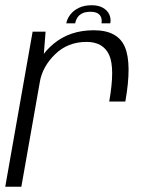

<svg xmlns="http://www.w3.org/2000/svg" viewBox="-26 -713 563 733"><path d="M391 -325.5H452.5Q478 -468.5 451 -533Q424 -597.5 332 -597.5Q241 -597.5 179 -546.2Q117 -495 104.5 -423L126 -400.5Q136.5 -459.5 184.8 -506.2Q233 -553 304.5 -553Q368 -553 390.8 -503Q413.5 -453 391 -325.5ZM-6 0H55.5L138.5 -470.5L148 -592H98.5ZM324 -693Q296 -693 275.5 -683.2Q255 -673.5 242.8 -657.8Q230.5 -642 227 -624H261Q263 -635.5 269.5 -645.8Q276 -656 288 -662Q300 -668 319.5 -668Q337 -668 347 -662Q357 -656 360.2 -646Q363.5 -636 361.5 -624H395Q398.5 -642 391.2 -657.8Q384 -673.5 367 -683.2Q350 -693 324 -693Z"/></svg>

Font: Anybody UltraCondensed Thin Light
Style: Italic
Weight: 300
Italic angle: -10°
Version: Version 1.111